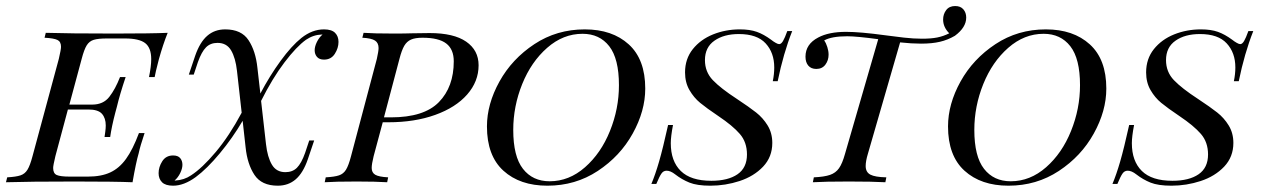

<svg xmlns="http://www.w3.org/2000/svg" viewBox="-47 -598 4138 630"><path d="M503.2 -490.3Q487.9 -452.4 474.2 -403.2Q462.1 -356.5 460.5 -345.2H441.9Q449.2 -380.6 449.2 -404Q449.2 -441.1 429.4 -456.5Q409.7 -471.8 362.9 -471.8H304Q275 -471.8 260.5 -467.3Q246 -462.9 237.5 -449.2Q229 -435.5 221 -404.8L180.6 -254.8H255.6Q291.9 -254.8 311.7 -280.2Q331.5 -305.6 346.8 -345.2H365.3Q346 -287.9 336.3 -246.8L331.5 -229Q319.4 -183.1 314.5 -148.4H296Q296.8 -153.2 298.4 -165.3Q300 -177.4 300 -186.3Q300 -210.5 287.5 -224.6Q275 -238.7 242.7 -238.7H175.8L134.7 -85.5Q127.4 -54.8 127.4 -46.8Q127.4 -29 139.1 -23.8Q150.8 -18.5 182.3 -18.5H241.1Q285.5 -18.5 314.9 -32.3Q344.4 -46 366.5 -76.6Q388.7 -107.3 408.9 -161.3H427.4Q412.9 -118.5 408.1 -95.2Q399.2 -65.3 387.9 0Q331.5 -2.4 198.4 -2.4Q49.2 -2.4 -27.4 0L-23.4 -16.1Q5.6 -17.7 20.2 -22.6Q34.7 -27.4 43.1 -41.1Q51.6 -54.8 59.7 -85.5L146 -404.8Q153.2 -435.5 153.2 -444.4Q153.2 -461.3 141.5 -466.9Q129.8 -472.6 99.2 -474.2L103.2 -490.3Q179 -487.9 328.2 -487.9Q450 -487.9 503.2 -490.3Z M1063.7 -460.5Q1063.7 -440.3 1051.6 -421.4Q1039.5 -402.4 1016.1 -402.4Q1000.8 -402.4 993.1 -411.3Q985.5 -420.2 985.5 -433.1Q985.5 -445.2 992.7 -460.1Q1000 -475 1011.3 -484.7H1008.9Q981.5 -483.9 957.3 -467.7Q925.8 -445.2 886.3 -393.1Q846.8 -341.1 809.7 -266.9L825.8 -125Q830.6 -82.3 845.2 -57.7Q859.7 -33.1 889.5 -33.1Q912.9 -33.1 927.4 -47.6Q941.9 -62.1 954 -96L967.7 -137.1H983.9L962.9 -75Q947.6 -30.6 923.4 -9.7Q899.2 11.3 864.5 11.3Q811.3 11.3 787.9 -24.2Q764.5 -59.7 758.9 -114.5L749.2 -201.6Q716.1 -145.2 674.2 -94.8Q632.3 -44.4 595.2 -16.9Q556.5 11.3 521 11.3Q496 11.3 484.7 0Q473.4 -11.3 473.4 -29.8Q473.4 -50 485.5 -69Q497.6 -87.9 521 -87.9Q537.1 -87.9 544.4 -79Q551.6 -70.2 551.6 -57.3Q551.6 -45.2 544.4 -30.2Q537.1 -15.3 525.8 -5.6H528.2Q557.3 -7.3 579.8 -22.6Q616.1 -46 660.9 -99.2Q705.6 -152.4 746 -228.2L730.6 -365.3Q725.8 -408.1 711.3 -432.7Q696.8 -457.3 666.9 -457.3Q643.5 -457.3 629 -442.7Q614.5 -428.2 602.4 -394.4L588.7 -353.2H572.6L593.5 -415.3Q608.9 -459.7 633.1 -480.6Q657.3 -501.6 691.9 -501.6Q745.2 -501.6 768.5 -466.1Q791.9 -430.6 797.6 -375.8L807.3 -291.1Q837.9 -349.2 873.8 -398.4Q909.7 -447.6 941.9 -473.4Q977.4 -501.6 1016.1 -501.6Q1041.1 -501.6 1052.4 -490.3Q1063.7 -479 1063.7 -460.5Z M1523.4 -383.9Q1523.4 -330.6 1485.9 -287.9Q1448.4 -245.2 1381 -221Q1313.7 -196.8 1227.4 -196.8H1208.9L1179 -85.5Q1172.6 -59.7 1172.6 -46.8Q1172.6 -31.5 1184.3 -24.6Q1196 -17.7 1226.6 -16.1L1223.4 0Q1186.3 -2.4 1123.4 -2.4Q1052.4 -2.4 1018.5 0L1021.8 -16.1Q1050.8 -17.7 1065.3 -22.6Q1079.8 -27.4 1088.3 -41.1Q1096.8 -54.8 1104.8 -85.5L1189.5 -404.8Q1195.2 -430.6 1195.2 -440.3Q1195.2 -457.3 1183.5 -464.9Q1171.8 -472.6 1141.9 -474.2L1146 -490.3Q1179 -487.9 1245.2 -487.9Q1283.9 -487.9 1303.2 -488.7L1362.9 -489.5Q1441.9 -489.5 1482.7 -461.3Q1523.4 -433.1 1523.4 -383.9ZM1441.9 -396.8Q1441.9 -436.3 1417.3 -455.2Q1392.7 -474.2 1339.5 -474.2Q1315.3 -474.2 1301.6 -468.1Q1287.9 -462.1 1279.4 -447.6Q1271 -433.1 1263.7 -404.8L1212.9 -212.9H1235.5Q1344.4 -212.9 1393.1 -262.9Q1441.9 -312.9 1441.9 -396.8Z M1550.8 -183.1Q1550.8 -256.5 1591.9 -330.6Q1633.1 -404.8 1706.5 -453.2Q1779.8 -501.6 1871.8 -501.6Q1962.1 -501.6 2016.1 -452.4Q2070.2 -403.2 2070.2 -307.3Q2070.2 -233.9 2029 -159.7Q1987.9 -85.5 1914.5 -37.1Q1841.1 11.3 1749.2 11.3Q1658.9 11.3 1604.8 -37.9Q1550.8 -87.1 1550.8 -183.1ZM1637.1 -171.8Q1637.1 -84.7 1669 -44Q1700.8 -3.2 1756.5 -3.2Q1820.2 -3.2 1872.6 -49.2Q1925 -95.2 1954.4 -168.1Q1983.9 -241.1 1983.9 -318.5Q1983.9 -405.6 1952 -446.4Q1920.2 -487.1 1864.5 -487.1Q1800.8 -487.1 1748.4 -441.1Q1696 -395.2 1666.5 -322.2Q1637.1 -249.2 1637.1 -171.8Z M2504.8 -331.5H2488.7Q2493.5 -354.8 2493.5 -376.6Q2493.5 -425 2465.3 -455.6Q2437.1 -486.3 2377.4 -486.3Q2328.2 -486.3 2297.2 -464.5Q2266.1 -442.7 2266.1 -400.8Q2266.1 -362.1 2291.9 -335.1Q2317.7 -308.1 2371 -273.4Q2411.3 -246.8 2433.9 -229Q2456.5 -211.3 2471.8 -186.3Q2487.1 -161.3 2487.1 -129Q2487.1 -83.1 2456.9 -51.2Q2426.6 -19.4 2379.8 -4Q2333.1 11.3 2283.9 11.3Q2240.3 11.3 2215.3 1.2Q2190.3 -8.9 2168.5 -25.8Q2153.2 -37.9 2140.3 -37.9Q2129.8 -37.9 2123.4 -28.6Q2116.9 -19.4 2106.5 5.6H2090.3Q2103.2 -25 2115.7 -68.1Q2128.2 -111.3 2145.2 -187.9H2161.3Q2154 -150 2154 -128.2Q2154 -69.4 2186.7 -37.1Q2219.4 -4.8 2287.1 -4.8Q2341.9 -4.8 2373 -26.2Q2404 -47.6 2404 -91.1Q2404 -131.5 2380.6 -158.5Q2357.3 -185.5 2310.5 -216.9Q2271 -243.5 2250.4 -260.5Q2229.8 -277.4 2215.3 -302.4Q2200.8 -327.4 2200.8 -360.5Q2200.8 -404.8 2226.2 -436.7Q2251.6 -468.5 2292.7 -485.1Q2333.9 -501.6 2380.6 -501.6Q2413.7 -501.6 2436.3 -493.5Q2458.9 -485.5 2483.1 -467.7Q2491.1 -461.3 2498.4 -457.3Q2505.6 -453.2 2509.7 -453.2Q2516.1 -453.2 2522.2 -463.3Q2528.2 -473.4 2536.3 -496H2552.4Q2523.4 -422.6 2504.8 -331.5Z M3123.4 -540.3Q3123.4 -508.1 3086.3 -480.6Q3062.9 -466.9 3037.1 -460.9Q3011.3 -454.8 2975 -454.8Q2944.4 -454.8 2906.5 -458.9L2800.8 -93.5Q2793.5 -69.4 2793.5 -53.2Q2793.5 -33.1 2808.9 -25Q2824.2 -16.9 2861.3 -16.1L2858.1 0Q2816.1 -2.4 2737.9 -2.4Q2658.9 -2.4 2620.2 0L2623.4 -16.1Q2658.1 -17.7 2676.6 -24.2Q2695.2 -30.6 2706 -46Q2716.9 -61.3 2725.8 -93.5L2834.7 -469.4Q2763.7 -479 2733.1 -479Q2681.5 -479 2657.3 -465.3Q2663.7 -456.5 2667.7 -443.5Q2671.8 -430.6 2671.8 -418.5Q2671.8 -400 2661.3 -385.9Q2650.8 -371.8 2631.5 -371.8Q2614.5 -371.8 2605.2 -382.7Q2596 -393.5 2596 -412.1Q2596 -453.2 2637.9 -475Q2672.6 -493.5 2729 -493.5Q2775 -493.5 2857.3 -482.3Q2887.1 -478.2 2919 -474.6Q2950.8 -471 2978.2 -471Q3008.1 -471 3028.2 -475Q3048.4 -479 3067.7 -488.7Q3047.6 -508.9 3047.6 -533.9Q3047.6 -551.6 3057.7 -564.9Q3067.7 -578.2 3087.1 -578.2Q3104.8 -578.2 3114.1 -567.3Q3123.4 -556.5 3123.4 -540.3Z M3063.7 -183.1Q3063.7 -256.5 3104.8 -330.6Q3146 -404.8 3219.4 -453.2Q3292.7 -501.6 3384.7 -501.6Q3475 -501.6 3529 -452.4Q3583.1 -403.2 3583.1 -307.3Q3583.1 -233.9 3541.9 -159.7Q3500.8 -85.5 3427.4 -37.1Q3354 11.3 3262.1 11.3Q3171.8 11.3 3117.7 -37.9Q3063.7 -87.1 3063.7 -183.1ZM3150 -171.8Q3150 -84.7 3181.9 -44Q3213.7 -3.2 3269.4 -3.2Q3333.1 -3.2 3385.5 -49.2Q3437.9 -95.2 3467.3 -168.1Q3496.8 -241.1 3496.8 -318.5Q3496.8 -405.6 3464.9 -446.4Q3433.1 -487.1 3377.4 -487.1Q3313.7 -487.1 3261.3 -441.1Q3208.9 -395.2 3179.4 -322.2Q3150 -249.2 3150 -171.8Z M4017.7 -331.5H4001.6Q4006.5 -354.8 4006.5 -376.6Q4006.5 -425 3978.2 -455.6Q3950 -486.3 3890.3 -486.3Q3841.1 -486.3 3810.1 -464.5Q3779 -442.7 3779 -400.8Q3779 -362.1 3804.8 -335.1Q3830.6 -308.1 3883.9 -273.4Q3924.2 -246.8 3946.8 -229Q3969.4 -211.3 3984.7 -186.3Q4000 -161.3 4000 -129Q4000 -83.1 3969.8 -51.2Q3939.5 -19.4 3892.7 -4Q3846 11.3 3796.8 11.3Q3753.2 11.3 3728.2 1.2Q3703.2 -8.9 3681.5 -25.8Q3666.1 -37.9 3653.2 -37.9Q3642.7 -37.9 3636.3 -28.6Q3629.8 -19.4 3619.4 5.6H3603.2Q3616.1 -25 3628.6 -68.1Q3641.1 -111.3 3658.1 -187.9H3674.2Q3666.9 -150 3666.9 -128.2Q3666.9 -69.4 3699.6 -37.1Q3732.3 -4.8 3800 -4.8Q3854.8 -4.8 3885.9 -26.2Q3916.9 -47.6 3916.9 -91.1Q3916.9 -131.5 3893.5 -158.5Q3870.2 -185.5 3823.4 -216.9Q3783.9 -243.5 3763.3 -260.5Q3742.7 -277.4 3728.2 -302.4Q3713.7 -327.4 3713.7 -360.5Q3713.7 -404.8 3739.1 -436.7Q3764.5 -468.5 3805.6 -485.1Q3846.8 -501.6 3893.5 -501.6Q3926.6 -501.6 3949.2 -493.5Q3971.8 -485.5 3996 -467.7Q4004 -461.3 4011.3 -457.3Q4018.5 -453.2 4022.6 -453.2Q4029 -453.2 4035.1 -463.3Q4041.1 -473.4 4049.2 -496H4065.3Q4036.3 -422.6 4017.7 -331.5Z"/></svg>

Font: Playfair Display SC
Style: Italic
Weight: 400
Italic angle: -14°
Designer: Claus Eggers Sørensen
Foundry: Claus Eggers Sørensen
Version: Version 1.202; ttfautohint (v1.6)